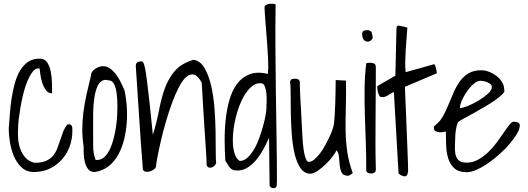

<svg xmlns="http://www.w3.org/2000/svg" viewBox="-20 -895 2748 999"><path d="M25.4 -224.6Q28.3 -259.8 31.2 -301.3Q34.2 -342.8 40.5 -383.8Q46.9 -424.8 57.1 -461.9Q67.4 -499 84.5 -527.8Q101.6 -556.6 127 -573.7Q152.3 -590.8 188.5 -589.8Q212.9 -589.8 226.1 -569.3Q239.3 -548.8 244.6 -519.5Q250 -490.2 250.5 -459.5Q251 -428.7 251 -409.2Q231.4 -409.2 218.8 -426.3Q206.1 -443.4 199.2 -465.8Q192.4 -488.3 189.5 -509.8L186.5 -538.1Q185.5 -538.1 183.1 -538.6Q180.7 -539.1 179.7 -539.1Q163.1 -539.1 148.9 -520.5Q134.8 -502 122.6 -473.1Q110.4 -444.3 101.6 -408.7Q92.8 -373 86.9 -338.9Q81.1 -304.7 77.6 -275.9Q74.2 -247.1 74.2 -231.4Q72.3 -206.1 74.2 -175.8Q76.2 -145.5 85.9 -119.1Q95.7 -92.8 113.3 -73.7Q130.9 -54.7 160.2 -47.9Q196.3 -47.9 218.8 -57.6Q241.2 -67.4 255.4 -84Q269.5 -100.6 277.3 -121.1Q285.2 -141.6 292.5 -163.6Q299.8 -185.5 307.6 -207Q315.4 -228.5 330.1 -247.1Q341.8 -250 347.2 -246.6Q352.5 -243.2 354.5 -237.3Q356.4 -231.4 356.4 -223.6V-212.9Q356.4 -171.9 342.8 -133.8Q329.1 -95.7 302.7 -65.9Q276.4 -36.1 239.7 -18.1Q203.1 0 156.2 0Q117.2 0 91.3 -24.9Q65.4 -49.8 51.3 -85Q37.1 -120.1 31.2 -158.7Q25.4 -197.3 25.4 -224.6Z M415 -133.8Q408.2 -178.7 408.2 -221.2Q408.2 -263.7 413.6 -307.6Q418.9 -351.6 429.2 -398.9Q439.5 -446.3 453.1 -501Q453.1 -511.7 459 -521Q464.8 -530.3 474.6 -536.6Q484.4 -543 495.1 -546.9Q505.9 -550.8 515.6 -550.8Q537.1 -550.8 554.7 -537.1Q572.3 -523.4 586.4 -503.9Q600.6 -484.4 610.8 -462.4Q621.1 -440.4 627.9 -424.8Q635.7 -390.6 639.2 -347.2Q642.6 -303.7 639.6 -258.8Q636.7 -213.9 626 -170.4Q615.2 -127 595.7 -90.8Q576.2 -54.7 545.4 -30.3Q514.6 -5.9 472.7 0Q450.2 0 438.5 -15.1Q426.8 -30.3 421.4 -52.2Q416 -74.2 415.5 -96.7Q415 -119.1 415 -133.8ZM464.8 -136.7Q464.8 -127 465.3 -118.2Q465.8 -109.4 467.3 -101.1Q468.8 -92.8 471.2 -83.5Q473.6 -74.2 477.5 -62.5H483.4Q506.8 -62.5 523.4 -78.1Q540 -93.8 551.8 -118.7Q563.5 -143.6 571.3 -174.3Q579.1 -205.1 583.5 -234.9Q587.9 -264.6 589.4 -290.5Q590.8 -316.4 590.8 -332V-351.6Q590.8 -364.3 589.8 -380.4Q588.9 -396.5 586.4 -413.6Q584 -430.7 579.1 -444.8Q574.2 -459 566.4 -467.8Q558.6 -476.6 545.9 -476.6Q524.4 -483.4 509.3 -473.6Q494.1 -463.9 484.9 -440.9Q475.6 -418 470.7 -384.8Q465.8 -351.6 464.8 -311.5Q463.9 -271.5 464.4 -226.6Q464.8 -181.6 464.8 -136.7Z M723.6 -12.7Q712.9 -144.5 704.6 -276.9Q696.3 -409.2 686.5 -551.8Q686.5 -575.2 711.9 -575.2H719.7Q722.7 -575.2 726.6 -567.4Q730.5 -559.6 734.9 -538.6Q739.3 -517.6 744.6 -475.1Q750 -432.6 757.8 -364.3Q765.6 -295.9 775.4 -193.4Q795.9 -259.8 807.6 -322.3Q819.3 -384.8 837.9 -436Q856.4 -487.3 890.1 -526.4Q923.8 -565.4 987.3 -584Q1022.5 -578.1 1043.9 -541.5Q1065.4 -504.9 1078.1 -451.2Q1090.8 -397.5 1095.7 -334.5Q1100.6 -271.5 1101.6 -213.9Q1102.5 -156.2 1102.5 -110.8Q1102.5 -65.4 1104.5 -45.9Q1101.6 -38.1 1095.7 -32.2Q1089.8 -26.4 1082.5 -23.9Q1075.2 -21.5 1068.4 -22.9Q1061.5 -24.4 1055.7 -33.2Q1055.7 -43.9 1053.7 -77.1Q1051.8 -110.4 1048.8 -154.8Q1045.9 -199.2 1042.5 -249.5Q1039.1 -299.8 1036.6 -344.2Q1034.2 -388.7 1032.2 -421.9Q1030.3 -455.1 1029.3 -465.8Q1008.8 -502 988.8 -506.8Q968.8 -511.7 948.7 -494.1Q928.7 -476.6 910.2 -440.4Q891.6 -404.3 875 -358.9Q858.4 -313.5 843.8 -263.7Q829.1 -213.9 818.4 -167.5Q807.6 -121.1 800.3 -83.5Q793 -45.9 791 -25.4Q788.1 -18.6 778.8 -12.2Q769.5 -5.9 759.3 -2.9Q749 0 738.8 -1.5Q728.5 -2.9 723.6 -12.7Z M1379.9 -178.7Q1370.1 -156.2 1355 -127Q1339.8 -97.7 1319.8 -71.3Q1299.8 -44.9 1273.4 -26.4Q1247.1 -7.8 1214.8 -7.8Q1200.2 -7.8 1191.9 -11.2Q1183.6 -14.6 1177.2 -21.5Q1170.9 -28.3 1165.5 -38.1Q1160.2 -47.9 1152.3 -59.6Q1149.4 -107.4 1148.9 -162.6Q1148.4 -217.8 1154.3 -272.9Q1160.2 -328.1 1174.3 -377Q1188.5 -425.8 1214.4 -460Q1240.2 -494.1 1279.3 -508.8Q1318.4 -523.4 1374 -510.7Q1377 -538.1 1375 -584Q1373 -629.9 1369.1 -680.7Q1365.2 -731.4 1361.3 -778.8Q1357.4 -826.2 1356.4 -856.4Q1356.4 -865.2 1364.7 -869.6Q1373 -874 1382.8 -875Q1392.6 -876 1401.9 -875Q1411.1 -874 1414.1 -872.1Q1412.1 -752 1413.1 -636.2Q1414.1 -520.5 1415.5 -405.8Q1417 -291 1418.9 -177.7Q1420.9 -64.5 1420.9 48.8Q1420.9 59.6 1419.4 71.8Q1418 84 1402.3 84Q1396.5 84 1390.6 80.6Q1384.8 77.1 1382.8 70.3ZM1337.9 -461.9Q1307.6 -463.9 1281.7 -438Q1255.9 -412.1 1236.8 -371.1Q1217.8 -330.1 1206.1 -280.8Q1194.3 -231.4 1191.9 -186Q1189.5 -140.6 1197.8 -105.5Q1206.1 -70.3 1227.5 -57.6Q1249 -57.6 1267.6 -74.7Q1286.1 -91.8 1301.8 -118.2Q1317.4 -144.5 1329.1 -177.2Q1340.8 -210 1349.1 -240.2Q1357.4 -270.5 1361.8 -295.4Q1366.2 -320.3 1366.2 -333Q1366.2 -342.8 1367.2 -364.3Q1368.2 -385.7 1366.2 -407.2Q1364.3 -428.7 1357.9 -445.3Q1351.6 -461.9 1337.9 -461.9Z M1730.5 -113.3Q1726.6 -101.6 1711.4 -81.5Q1696.3 -61.5 1675.8 -41.5Q1655.3 -21.5 1633.3 -6.3Q1611.3 8.8 1594.7 8.8Q1563.5 8.8 1543.5 -20.5Q1523.4 -49.8 1512.7 -95.7Q1502 -141.6 1498 -197.8Q1494.1 -253.9 1493.2 -307.6Q1492.2 -361.3 1492.2 -405.3Q1492.2 -449.2 1489.3 -471.7Q1493.2 -481.4 1499.5 -483.4Q1505.9 -485.4 1514.6 -485.4Q1522.5 -485.4 1528.8 -483.4Q1535.2 -481.4 1540 -471.7Q1540 -460.9 1540.5 -435.5Q1541 -410.2 1543 -378.4Q1544.9 -346.7 1546.9 -312Q1548.8 -277.3 1550.3 -246.1Q1551.8 -214.8 1553.2 -189.9Q1554.7 -165 1555.7 -153.3Q1556.6 -146.5 1558.1 -130.9Q1559.6 -115.2 1563 -98.1Q1566.4 -81.1 1571.8 -67.4Q1577.1 -53.7 1585.9 -52.7Q1600.6 -52.7 1615.7 -65.4Q1630.9 -78.1 1645.5 -97.7Q1660.2 -117.2 1672.9 -140.6Q1685.5 -164.1 1695.8 -186Q1706.1 -208 1711.4 -225.6Q1716.8 -243.2 1717.8 -251Q1719.7 -267.6 1721.7 -298.3Q1723.6 -329.1 1724.6 -364.3Q1725.6 -399.4 1726.1 -430.7Q1726.6 -461.9 1726.6 -478.5L1780.3 -475.6Q1781.2 -396.5 1779.3 -332.5Q1777.3 -268.6 1778.3 -212.4Q1779.3 -156.2 1787.1 -103.5Q1794.9 -50.8 1815.4 5.9Q1812.5 8.8 1803.7 14.2Q1794.9 19.5 1791 19.5Q1766.6 19.5 1758.3 3.4Q1750 -12.7 1747.6 -34.7Q1745.1 -56.6 1743.7 -78.6Q1742.2 -100.6 1730.5 -113.3Z M1885.7 -19.5Q1885.7 -83 1883.3 -153.3Q1880.9 -223.6 1878.4 -295.4Q1876 -367.2 1877 -436.5Q1877.9 -505.9 1885.7 -566.4Q1887.7 -567.4 1895 -567.9Q1902.3 -568.4 1905.3 -568.4Q1918.9 -568.4 1927.2 -564Q1935.5 -559.6 1935.5 -544.9Q1935.5 -487.3 1935.1 -419.4Q1934.6 -351.6 1934.1 -281.7Q1933.6 -211.9 1933.6 -143.6Q1933.6 -75.2 1935.5 -19.5Q1936.5 -2.9 1929.2 2.4Q1921.9 7.8 1911.1 7.8Q1899.4 7.8 1891.6 2.4Q1883.8 -2.9 1885.7 -19.5ZM1864.3 -718.8Q1864.3 -730.5 1872.1 -734.4Q1879.9 -738.3 1889.6 -738.3Q1909.2 -738.3 1914.1 -725.6Q1918.9 -712.9 1918.9 -696.3Q1913.1 -685.5 1904.3 -681.2Q1895.5 -676.8 1886.2 -679.2Q1877 -681.6 1870.6 -691.4Q1864.3 -701.2 1864.3 -718.8Z M2029.3 -417Q2019.5 -412.1 2011.2 -406.7Q2002.9 -401.4 1995.1 -397Q1987.3 -392.6 1979.5 -390.6Q1971.7 -388.7 1962.9 -390.6Q1957 -390.6 1953.1 -397.9Q1949.2 -405.3 1946.8 -414.6Q1944.3 -423.8 1943.4 -433.1Q1942.4 -442.4 1943.4 -447.3L2037.1 -501L2043 -751Q2044.9 -763.7 2058.6 -761.2Q2072.3 -758.8 2086.9 -754.9Q2088.9 -754.9 2093.3 -753.4Q2097.7 -752 2099.6 -751Q2097.7 -724.6 2095.2 -693.8Q2092.8 -663.1 2090.8 -632.3Q2088.9 -601.6 2088.4 -572.3Q2087.9 -543 2090.8 -519.5L2237.3 -560.5Q2241.2 -561.5 2243.7 -555.2Q2246.1 -548.8 2248.5 -540Q2251 -531.2 2252 -522.5Q2252.9 -513.7 2252.9 -513.7L2086.9 -443.4Q2086.9 -434.6 2088.4 -401.4Q2089.8 -368.2 2091.8 -322.8Q2093.8 -277.3 2095.7 -225.1Q2097.7 -172.9 2099.6 -127.9Q2101.6 -83 2102.5 -49.3Q2103.5 -15.6 2103.5 -6.8Q2101.6 22.5 2086.4 22.5Q2071.3 22.5 2053.7 7.8Z M2299.8 -210.9Q2294.9 -210 2285.2 -208Q2275.4 -206.1 2264.6 -207Q2253.9 -208 2245.6 -212.9Q2237.3 -217.8 2237.3 -229.5Q2237.3 -236.3 2240.2 -239.3Q2243.2 -242.2 2250 -248Q2271.5 -265.6 2286.6 -293.5Q2301.8 -321.3 2314.5 -353Q2327.1 -384.8 2341.3 -416.5Q2355.5 -448.2 2374 -473.6Q2392.6 -499 2419.9 -514.6Q2447.3 -530.3 2487.3 -529.3Q2503.9 -529.3 2524.4 -521.5Q2544.9 -513.7 2562.5 -500.5Q2580.1 -487.3 2591.8 -468.8Q2603.5 -450.2 2603.5 -427.7Q2608.4 -419.9 2594.2 -405.3Q2580.1 -390.6 2555.7 -373.5Q2531.2 -356.4 2500.5 -338.4Q2469.7 -320.3 2441.4 -304.7Q2413.1 -289.1 2391.6 -277.3Q2370.1 -265.6 2363.3 -259.8Q2358.4 -250 2355.5 -237.3Q2352.5 -224.6 2351.1 -213.4Q2349.6 -202.1 2349.1 -192.9Q2348.6 -183.6 2348.6 -178.7Q2348.6 -160.2 2347.2 -137.7Q2345.7 -115.2 2349.1 -95.2Q2352.5 -75.2 2365.2 -62Q2377.9 -48.8 2408.2 -48.8Q2440.4 -48.8 2468.8 -64.9Q2497.1 -81.1 2521.5 -104.5Q2545.9 -127.9 2565.9 -155.3Q2585.9 -182.6 2602.1 -206.5Q2618.2 -230.5 2630.9 -246.1Q2643.6 -261.7 2652.3 -261.7Q2662.1 -261.7 2673.3 -258.3Q2684.6 -254.9 2684.6 -242.2Q2684.6 -224.6 2670.4 -200.2Q2656.2 -175.8 2633.3 -148.4Q2610.4 -121.1 2580.6 -94.2Q2550.8 -67.4 2520.5 -46.4Q2490.2 -25.4 2460.9 -12.2Q2431.6 1 2409.2 1Q2365.2 1 2342.8 -20.5Q2320.3 -42 2311 -74.2Q2301.8 -106.4 2301.3 -143.1Q2300.8 -179.7 2299.8 -210.9ZM2479.5 -474.6Q2462.9 -474.6 2444.3 -458.5Q2425.8 -442.4 2409.7 -419.4Q2393.6 -396.5 2383.3 -372.6Q2373 -348.6 2373 -333Q2387.7 -333 2415.5 -344.2Q2443.4 -355.5 2470.7 -372.1Q2498 -388.7 2518.6 -407.2Q2539.1 -425.8 2539.1 -442.4Q2539.1 -451.2 2532.2 -457Q2525.4 -462.9 2516.1 -466.8Q2506.8 -470.7 2497.1 -472.7Q2487.3 -474.6 2479.5 -474.6Z"/></svg>

Font: Shadows Into Light
Style: Regular
Weight: 400
Designer: Kimberly Geswein
Foundry: Kimberly Geswein
Version: Version 001.000